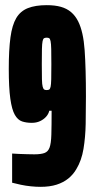

<svg xmlns="http://www.w3.org/2000/svg" viewBox="-20 -716 368 744"><path d="M137 8Q120 8 100 6Q80 4 61 0Q42 -4 27 -8V-121Q39 -120 54 -119.5Q69 -119 85 -118.5Q101 -118 113 -118Q138 -118 152 -123Q166 -128 172 -144Q178 -160 179 -194.5Q180 -229 180 -287H171Q168 -274 158.5 -263.5Q149 -253 135 -246.5Q121 -240 103 -240Q82 -240 65.5 -245.5Q49 -251 37.5 -271Q26 -291 20 -333.5Q14 -376 14 -449Q14 -523 20.5 -571Q27 -619 43 -646Q59 -673 88 -684.5Q117 -696 161 -696Q193 -696 216 -689.5Q239 -683 255.5 -669Q272 -655 283 -633Q303 -593 308 -521.5Q313 -450 313 -342Q313 -288 312 -236Q311 -184 303.5 -139Q296 -94 276 -61Q264 -40 245 -24.5Q226 -9 199.5 -0.5Q173 8 137 8ZM161 -367Q167 -367 170.5 -369Q174 -371 176 -379.5Q178 -388 178.5 -409Q179 -430 179 -467Q179 -505 178.5 -526Q178 -547 176 -556.5Q174 -566 170.5 -568Q167 -570 161 -570Q155 -570 151 -568Q147 -566 145 -556.5Q143 -547 142.5 -526Q142 -505 142 -467Q142 -430 142.5 -409Q143 -388 145.5 -379.5Q148 -371 151.5 -369Q155 -367 161 -367Z"/></svg>

Font: Saira UltraCondensed Black
Style: Regular
Weight: 900
Width: 1
Designer: Hector Gatti with collaboration of the Omnibus-Type team
Foundry: Omnibus-Type
Version: Version 1.101